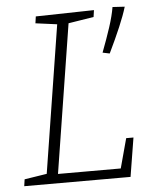

<svg xmlns="http://www.w3.org/2000/svg" viewBox="-51 -744 630 788"><g transform="rotate(-5 264.0 -350.5)"><path d="M451 -160H481L455 0H17L21 -28L123 -44L112 -34L211 -659L219 -649L121 -662L125 -690L365 -695L361 -667L248 -649L258 -660L157 -23L150 -38H427L415 -27ZM414 -512 385 -518Q406 -573 421 -619Q436 -665 442 -701L492 -698Q482 -664 462 -617Q442 -570 414 -512Z"/></g></svg>

Font: Bitter Thin Light
Style: Italic
Weight: 300
Italic angle: -9°
Version: Version 2.002